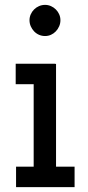

<svg xmlns="http://www.w3.org/2000/svg" viewBox="-20 -768 361 788"><path d="M101.1 -685.1Q101.1 -697.8 106.2 -709.2Q111.3 -720.7 119.9 -729.2Q128.4 -737.8 140.1 -742.9Q151.9 -748 165 -748Q177.7 -748 189.2 -742.9Q200.7 -737.8 209.2 -729.2Q217.8 -720.7 222.9 -709.2Q228 -697.8 228 -685.1Q228 -671.9 222.9 -660.2Q217.8 -648.4 209.2 -639.4Q200.7 -630.4 189.2 -625.2Q177.7 -620.1 165 -620.1Q151.9 -620.1 140.1 -625.2Q128.4 -630.4 119.9 -639.4Q111.3 -648.4 106.2 -660.2Q101.1 -671.9 101.1 -685.1ZM44.4 -506.3H205.6V-505.9H210V-84H286.1V0H45.9V-84H118.2V-422.4H44.4Z"/></svg>

Font: Twentytwelve Slab
Style: TwentytwelveSlab
Weight: 400
Designer: Domenico Catapano
Version: Version 1.00 2012